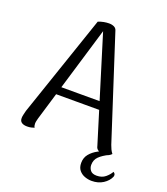

<svg xmlns="http://www.w3.org/2000/svg" viewBox="-157 -815 959 1102"><g transform="rotate(20 322.0 -264.0)"><path d="M319 -706Q336 -706 349.5 -699.5Q363 -693 367 -676L568 -55Q572 -43 578 -30.5Q584 -18 592 -8Q586 -1 575 5Q564 11 545 11Q527 11 512.5 3Q498 -5 495 -22L294 -674L307 -673L121 -53Q119 -45 117 -36.5Q115 -28 115 -20Q115 -13 116.5 -7Q118 -1 121 3Q112 6 102 8.5Q92 11 77 11Q55 11 43 2Q31 -7 32 -26Q32 -34 35 -46.5Q38 -59 41 -71L253 -693Q286 -706 319 -706ZM154 -268H471V-220H154ZM532 178Q511 178 490 170.5Q469 163 455 146Q441 129 441 101Q441 69 459.5 46.5Q478 24 507 8.5Q536 -7 568 -16L577 3Q540 21 519.5 41Q499 61 499 92Q499 111 510.5 125.5Q522 140 549 140Q581 140 602 122.5Q623 105 633 86Q640 90 643 96Q646 102 643 112Q631 140 601.5 159Q572 178 532 178Z"/></g></svg>

Font: Arima
Style: Regular
Weight: 400
Designer: Joana Correia and Natanael Gama
Foundry: NDISCOVER
Version: Version 1.101;gftools[0.9.23]